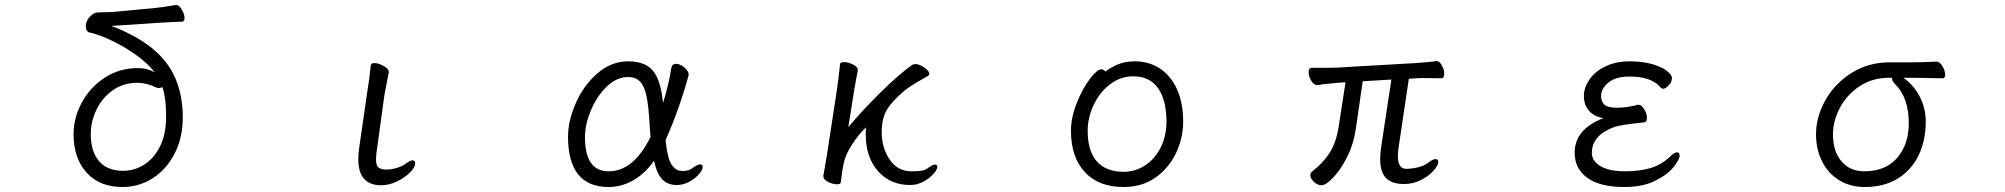

<svg xmlns="http://www.w3.org/2000/svg" viewBox="-20 -732 8040 770"><path d="M720 -660Q720 -645 709 -645Q689 -645 606 -640L426 -628Q461 -616 505.5 -593Q550 -570 587 -541Q655 -486 684 -416.5Q713 -347 713 -261Q713 -179 680 -115.5Q647 -52 592 -17Q537 18 472 18Q379 18 327 -40Q275 -98 275 -194Q275 -260 308.5 -321.5Q342 -383 401 -421Q460 -459 533 -459Q569 -459 600 -442Q574 -477 526.5 -511Q479 -545 428.5 -569Q378 -593 342 -601Q333 -602 328.5 -609Q324 -616 324 -625Q324 -647 339.5 -664Q355 -681 370 -682Q382 -683 402 -683Q426 -683 443 -685L602 -700Q634 -703 685 -712H687Q698 -712 709 -693.5Q720 -675 720 -660ZM631 -383Q625 -379 617 -379Q610 -379 607 -381Q567 -400 531 -400Q474 -400 431.5 -369.5Q389 -339 366.5 -291.5Q344 -244 344 -194Q344 -125 377 -86Q410 -47 474 -47Q518 -47 557 -71Q596 -95 620.5 -142.5Q645 -190 646 -257V-275Q646 -341 631 -383Z M1467 -470Q1469 -479 1481 -479Q1498 -479 1518.5 -467.5Q1539 -456 1539 -444V-441L1522 -353L1492 -135Q1488 -111 1488 -93Q1488 -66 1499.5 -59Q1511 -52 1530 -52Q1549 -52 1571 -58.5Q1593 -65 1608 -76Q1625 -89 1635 -89Q1645 -89 1645 -78Q1645 -61 1624 -40Q1603 -19 1571.5 -4Q1540 11 1509 11Q1417 11 1417 -93Q1417 -119 1421 -143L1453 -364Q1462 -418 1467 -470Z M2421 18Q2258 18 2258 -184Q2258 -247 2289 -318Q2320 -389 2375.5 -437.5Q2431 -486 2499 -486Q2567 -486 2598.5 -448.5Q2630 -411 2639 -319Q2662 -392 2672 -458Q2675 -476 2691 -476Q2707 -476 2724.5 -461.5Q2742 -447 2742 -432L2741 -428Q2725 -368 2700 -297.5Q2675 -227 2649 -170Q2657 -98 2672 -74Q2687 -50 2708 -47L2717 -46Q2743 -46 2759 -59Q2777 -73 2788 -73Q2798 -73 2798 -62Q2798 -51 2783 -33.5Q2768 -16 2744 -3Q2720 10 2694 10Q2659 10 2637 -11.5Q2615 -33 2603 -87Q2566 -35 2519 -8.5Q2472 18 2421 18ZM2585 -237Q2581 -306 2573 -345.5Q2565 -385 2547.5 -404Q2530 -423 2499 -423Q2453 -423 2413.5 -385Q2374 -347 2350 -290Q2326 -233 2326 -182Q2326 -45 2421 -45Q2521 -45 2589 -183Q2587 -201 2585 -237Z M3297 -115 3336 -369Q3342 -409 3349 -475Q3350 -483 3364 -483Q3381 -483 3400.5 -473.5Q3420 -464 3420 -452V-449Q3413 -414 3404 -360L3382 -222Q3438 -289 3513 -363Q3588 -437 3639 -472Q3644 -475 3651 -475Q3667 -475 3687 -461Q3707 -447 3707 -436Q3707 -431 3702 -428L3671 -410Q3632 -388 3608 -369Q3558 -327 3537 -292Q3516 -257 3516 -202Q3516 -139 3548 -92Q3580 -45 3635 -45Q3658 -45 3673.5 -47Q3689 -49 3700 -57Q3705 -61 3714.5 -66.5Q3724 -72 3730 -72Q3739 -72 3739 -63Q3739 -52 3723.5 -34.5Q3708 -17 3683 -3.5Q3658 10 3630 10Q3550 10 3501 -46Q3452 -102 3452 -192Q3452 -211 3453 -221Q3425 -195 3398 -154Q3371 -113 3363 -75Q3358 -52 3352 -1Q3351 7 3337 7Q3320 7 3301 -2.5Q3282 -12 3282 -25V-27Z M4531 -486Q4588 -486 4632 -457Q4676 -428 4700.5 -373.5Q4725 -319 4725 -245Q4725 -179 4696.5 -118.5Q4668 -58 4614 -20Q4560 18 4486 18Q4386 18 4330.5 -42Q4275 -102 4275 -207Q4275 -261 4298 -318.5Q4321 -376 4350.5 -415Q4380 -454 4396 -454Q4406 -454 4413 -445Q4437 -463 4465 -474.5Q4493 -486 4531 -486ZM4658 -245Q4658 -330 4624.5 -378Q4591 -426 4525 -426Q4474 -426 4432 -394Q4390 -362 4366 -311Q4342 -260 4342 -208Q4342 -126 4379 -84.5Q4416 -43 4486 -43Q4534 -43 4573.5 -69.5Q4613 -96 4635.5 -142Q4658 -188 4658 -245Z M5445 -406 5418 -219Q5409 -155 5382.5 -102.5Q5356 -50 5326.5 -19.5Q5297 11 5280 11Q5264 11 5249.5 -2.5Q5235 -16 5235 -30Q5235 -38 5242 -44Q5286 -78 5312.5 -119.5Q5339 -161 5349 -226L5376 -402L5345 -400Q5330 -399 5285 -394Q5270 -391 5262 -391H5261Q5249 -391 5238.5 -408.5Q5228 -426 5228 -442Q5228 -460 5241 -460H5282Q5324 -460 5344 -461L5656 -479Q5717 -483 5739 -487H5742Q5753 -487 5762.5 -469.5Q5772 -452 5772 -436Q5772 -418 5760 -418L5696 -419Q5669 -419 5657 -418L5630 -416L5589 -141Q5586 -122 5586 -107Q5586 -55 5619 -55Q5642 -55 5667 -61Q5692 -67 5710 -81Q5727 -94 5737 -94Q5748 -94 5748 -82Q5748 -69 5729 -47.5Q5710 -26 5678.5 -10Q5647 6 5611 6Q5561 6 5538 -18.5Q5515 -43 5515 -94Q5515 -114 5520 -149L5560 -413Z M6585 -259Q6585 -242 6572 -241Q6482 -232 6455 -223Q6364 -190 6364 -119Q6364 -86 6399 -65.5Q6434 -45 6496 -45Q6557 -45 6601 -58.5Q6645 -72 6681 -107Q6695 -121 6705 -121Q6716 -121 6716 -107Q6716 -93 6692 -62.5Q6668 -32 6618 -7Q6568 18 6494 18Q6396 18 6345.5 -19Q6295 -56 6295 -119Q6295 -214 6410 -258Q6372 -265 6352 -288.5Q6332 -312 6332 -347Q6332 -380 6354 -412.5Q6376 -445 6418 -465.5Q6460 -486 6516 -486Q6567 -486 6605.5 -475Q6644 -464 6664.5 -448Q6685 -432 6685 -419Q6685 -400 6669 -387Q6658 -376 6650 -376Q6645 -376 6640.5 -380Q6636 -384 6632 -389Q6596 -425 6514 -425Q6460 -425 6430.5 -401Q6401 -377 6401 -347Q6401 -327 6413 -313.5Q6425 -300 6467 -300Q6486 -300 6509 -303.5Q6532 -307 6548 -312H6551Q6563 -312 6574 -294Q6585 -276 6585 -259Z M7781 -432Q7781 -418 7770 -418Q7682 -420 7644 -420H7613Q7652 -394 7677.5 -347Q7703 -300 7703 -244Q7703 -169 7674.5 -109.5Q7646 -50 7591 -16Q7536 18 7458 18Q7400 18 7355.5 -9.5Q7311 -37 7287 -85.5Q7263 -134 7263 -193Q7263 -263 7300.5 -330Q7338 -397 7405.5 -439.5Q7473 -482 7558 -482H7640Q7694 -482 7745 -485H7746Q7759 -485 7770 -466.5Q7781 -448 7781 -432ZM7331 -193Q7331 -125 7365 -85Q7399 -45 7457 -45Q7542 -45 7588.5 -99Q7635 -153 7635 -238Q7635 -289 7621.5 -328Q7608 -367 7578 -397Q7568 -407 7568 -417V-420H7554Q7490 -420 7439 -387Q7388 -354 7359.5 -301Q7331 -248 7331 -193Z"/></svg>

Font: Iansui
Style: Regular
Weight: 400
Designer: But Ko / Fontworks Inc.
Foundry: zi-hi.com / Fontworks Inc.
Version: Version 1.002